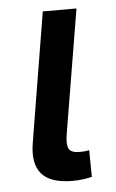

<svg xmlns="http://www.w3.org/2000/svg" viewBox="-45 -572 367 607"><g transform="rotate(-5 138.5 -268.0)"><path d="M161.6 2.9Q91.3 2.9 63.2 -29.8Q35.2 -62.5 45.9 -127L113.8 -539.1H220.7L155.3 -146Q149.9 -113.3 157 -99.9Q164.1 -86.4 190.9 -86.4Q202.1 -86.4 209.2 -87.2Q216.3 -87.9 221.7 -89.4L222.7 -4.4Q212.4 -2 196.3 0.5Q180.2 2.9 161.6 2.9Z"/></g></svg>

Font: Inter 18pt Medium
Style: Italic
Weight: 500
Italic angle: -9.3988°
Designer: Rasmus Andersson
Foundry: rsms
Version: Version 4.001;git-66647c0bb